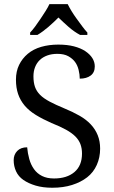

<svg xmlns="http://www.w3.org/2000/svg" viewBox="-20 -881 543 911"><path d="M228 9.8Q183.1 9.8 148.9 -0.5Q114.7 -10.7 91.1 -27.1Q67.4 -43.5 56.2 -68.1Q44.9 -92.8 44.9 -121.1Q44.9 -147.5 61.8 -164.8Q78.6 -182.1 108.9 -182.1Q111.3 -153.8 118.9 -126.5Q126.5 -99.1 141.4 -78.4Q156.2 -57.6 179.7 -45.9Q203.1 -34.2 236.3 -34.2Q297.4 -34.2 333.3 -64.7Q369.1 -95.2 369.1 -152.3Q369.1 -176.8 361.8 -196.5Q354.5 -216.3 337.9 -233.2Q321.3 -250 293.2 -265.6Q265.1 -281.2 224.1 -297.4Q182.1 -315.9 149.9 -335.7Q117.7 -355.5 96.9 -380.1Q76.2 -404.8 65.9 -434.8Q55.7 -464.8 55.7 -502.9Q55.7 -542.5 70.6 -573Q85.4 -603.5 111.8 -625.7Q138.2 -647.9 175.5 -658.7Q212.9 -669.4 256.3 -669.4Q298.8 -669.4 330.8 -661.1Q362.8 -652.8 384.8 -638.2Q406.7 -623.5 418.2 -605.2Q429.7 -586.9 429.7 -565.9Q429.7 -537.1 410.2 -522.5Q390.6 -507.8 358.4 -507.8Q358.4 -527.3 353 -549.3Q347.7 -571.3 335.9 -587.2Q324.2 -603 304 -614.3Q283.7 -625.5 252 -625.5Q225.6 -625.5 204.6 -617.9Q183.6 -610.4 168.9 -596.4Q154.3 -582.5 146.5 -562.7Q138.7 -543 138.7 -518.6Q138.7 -489.7 146 -468.8Q153.3 -447.8 170.2 -430.9Q187 -414.1 215.6 -398.9Q244.1 -383.8 284.2 -367.2Q324.7 -350.6 356.4 -332.5Q388.2 -314.5 410.2 -291.3Q432.1 -268.1 443.6 -239.5Q455.1 -210.9 455.1 -175.8Q455.1 -133.8 439.2 -98.4Q423.3 -63 393.6 -39.8Q363.8 -16.6 322 -3.4Q280.3 9.8 228 9.8ZM123 -726.6Q134.3 -738.3 147 -755.6Q159.7 -772.9 172.1 -791.5Q184.6 -810.1 196.3 -828.6Q208 -847.2 214.4 -861.3H301.3Q308.1 -847.2 319.3 -828.6Q330.6 -810.1 344.2 -791.5Q357.9 -772.9 370.6 -755.6Q383.3 -738.3 394.5 -726.6V-715.3H359.9Q331.5 -730.5 305.4 -753.4Q279.3 -776.4 257.3 -797.9Q236.3 -776.4 209.7 -753.4Q183.1 -730.5 157.7 -715.3H123Z"/></svg>

Font: MUA Office
Style: Regular
Weight: 400
Designer: Khon Soe Zaw Thu
Foundry: Myanmar Unicode
Version: Version 2.10 June 24, 2017